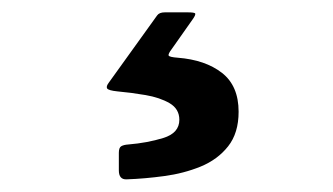

<svg xmlns="http://www.w3.org/2000/svg" viewBox="-20 -26 540 311"><path d="M172.5 250V221.5Q172.5 213 176.5 210.8Q180.5 208.5 188 208Q218.5 205.5 244.5 197.5Q270.5 189.5 270.5 168Q270.5 150.5 254.8 141.2Q239 132 215.8 128Q192.5 124 170 122Q155.5 120.5 153.5 117.2Q151.5 114 156.5 107.5L234.5 -1Q238 -6 247 -6H284Q295.5 -6 296.2 -4Q297 -2 293 4L258.5 53Q252 61.5 253.2 64Q254.5 66.5 268 67.5Q312.5 71 339.5 92Q366.5 113 366.5 155Q366.5 189.5 349.5 211Q332.5 232.5 305 243.8Q277.5 255 246 259.2Q214.5 263.5 185 264.5Q172.5 265 172.5 250Z"/></svg>

Font: Besley* Condensed
Style: Bold
Weight: 700
Width: 3
Designer: Owen Earl
Foundry: indestructible type*
Version: Version 3.000; ttfautohint (v1.8.3)